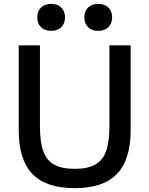

<svg xmlns="http://www.w3.org/2000/svg" viewBox="-20 -965 774 995"><path d="M367 10Q219 10 148 -63.5Q77 -137 77 -290V-730H187V-310Q187 -229 204.5 -181Q222 -133 261.5 -111.5Q301 -90 367 -90Q433 -90 472.5 -111.5Q512 -133 529.5 -181Q547 -229 547 -310V-730H657V-290Q657 -137 586 -63.5Q515 10 367 10ZM245 -805Q212 -805 192.5 -824Q173 -843 173 -875Q173 -907 192.5 -926Q212 -945 245 -945Q278 -945 297.5 -926Q317 -907 317 -875Q317 -843 297.5 -824Q278 -805 245 -805ZM489 -805Q456 -805 436.5 -824Q417 -843 417 -875Q417 -907 436.5 -926Q456 -945 489 -945Q522 -945 541.5 -926Q561 -907 561 -875Q561 -843 541.5 -824Q522 -805 489 -805Z"/></svg>

Font: M PLUS 2 Medium
Style: Regular
Weight: 500
Designer: Coji Morishita
Foundry: UNDERFOREST DESIGN
Version: Version 1.001